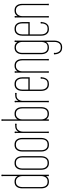

<svg xmlns="http://www.w3.org/2000/svg" viewBox="952 -1702 960 2904"><g transform="rotate(-90 1432.0 -250.0)"><path d="M35 -105V-395Q35 -424 44 -450Q53 -476 75.5 -493Q98 -510 138 -510Q195 -510 221 -463V-688Q218 -693 218 -697Q218 -710 231 -710Q244 -710 244 -697Q244 -693 241 -688V-11Q244 -8 244 -3Q244 10 231 10Q218 10 218 -3Q218 -8 221 -11V-32Q208 -13 188 -1.5Q168 10 138 10Q98 10 75.5 -7Q53 -24 44 -50.5Q35 -77 35 -105ZM221 -105V-395Q221 -418 212 -439.5Q203 -461 184.5 -475.5Q166 -490 138 -490Q106 -490 87.5 -475.5Q69 -461 62 -439.5Q55 -418 55 -395V-105Q55 -82 62 -60Q69 -38 87.5 -24Q106 -10 138 -10Q169 -10 187 -24.5Q205 -39 213 -61Q221 -83 221 -105Z M522 -105Q522 -77 512.5 -50.5Q503 -24 480.5 -7Q458 10 419 10Q380 10 357.5 -7Q335 -24 325.5 -50.5Q316 -77 316 -105V-395Q316 -424 325.5 -450Q335 -476 357.5 -493Q380 -510 419 -510Q458 -510 480.5 -493Q503 -476 512.5 -450Q522 -424 522 -395ZM336 -105Q336 -82 343.5 -60Q351 -38 369.5 -24Q388 -10 419 -10Q452 -10 470 -24Q488 -38 495 -60Q502 -82 502 -105V-395Q502 -418 495 -439.5Q488 -461 470 -475.5Q452 -490 419 -490Q388 -490 369.5 -475.5Q351 -461 343.5 -439.5Q336 -418 336 -395Z M798 -105Q798 -77 788.5 -50.5Q779 -24 756.5 -7Q734 10 695 10Q656 10 633.5 -7Q611 -24 601.5 -50.5Q592 -77 592 -105V-395Q592 -424 601.5 -450Q611 -476 633.5 -493Q656 -510 695 -510Q734 -510 756.5 -493Q779 -476 788.5 -450Q798 -424 798 -395ZM612 -105Q612 -82 619.5 -60Q627 -38 645.5 -24Q664 -10 695 -10Q728 -10 746 -24Q764 -38 771 -60Q778 -82 778 -105V-395Q778 -418 771 -439.5Q764 -461 746 -475.5Q728 -490 695 -490Q664 -490 645.5 -475.5Q627 -461 619.5 -439.5Q612 -418 612 -395Z M893 -11Q896 -8 896 -3Q896 10 883 10Q870 10 870 -3Q870 -8 873 -11V-488Q870 -493 870 -497Q870 -510 883 -510Q896 -510 896 -497Q896 -493 893 -488V-453Q907 -476 926.5 -488Q946 -500 976 -500H993Q998 -503 1002 -503Q1015 -503 1015 -490Q1015 -477 1002 -477Q998 -477 993 -480H976Q934 -480 913.5 -450Q893 -420 893 -385Z M1264 -105Q1264 -77 1255 -50.5Q1246 -24 1223.5 -7Q1201 10 1161 10Q1131 10 1111.5 -1.5Q1092 -13 1078 -32V-11Q1081 -8 1081 -3Q1081 10 1068 10Q1055 10 1055 -3Q1055 -8 1058 -11V-688Q1055 -693 1055 -697Q1055 -710 1068 -710Q1081 -710 1081 -697Q1081 -693 1078 -688V-463Q1104 -510 1161 -510Q1201 -510 1223.5 -493Q1246 -476 1255 -450Q1264 -424 1264 -395ZM1078 -105Q1078 -83 1086 -61Q1094 -39 1112 -24.5Q1130 -10 1161 -10Q1194 -10 1212 -24Q1230 -38 1237 -60Q1244 -82 1244 -105V-395Q1244 -418 1237 -439.5Q1230 -461 1212 -475.5Q1194 -490 1161 -490Q1133 -490 1114.5 -475.5Q1096 -461 1087 -439.5Q1078 -418 1078 -395Z M1358 -11Q1361 -8 1361 -3Q1361 10 1348 10Q1335 10 1335 -3Q1335 -8 1338 -11V-488Q1335 -493 1335 -497Q1335 -510 1348 -510Q1361 -510 1361 -497Q1361 -493 1358 -488V-453Q1372 -476 1391.5 -488Q1411 -500 1441 -500H1458Q1463 -503 1467 -503Q1480 -503 1480 -490Q1480 -477 1467 -477Q1463 -477 1458 -480H1441Q1399 -480 1378.5 -450Q1358 -420 1358 -385Z M1715 -281H1529V-105Q1529 -82 1536.5 -60Q1544 -38 1562.5 -24Q1581 -10 1612 -10Q1659 -10 1676.5 -36.5Q1694 -63 1695 -96Q1692 -99 1692 -104Q1692 -117 1705 -117Q1718 -117 1718 -104Q1718 -99 1715 -96Q1713 -69 1703 -45Q1693 -21 1671.5 -5.5Q1650 10 1612 10Q1573 10 1550.5 -7Q1528 -24 1518.5 -50.5Q1509 -77 1509 -105V-395Q1509 -424 1518.5 -450Q1528 -476 1550.5 -493Q1573 -510 1612 -510Q1651 -510 1673.5 -493Q1696 -476 1705.5 -450Q1715 -424 1715 -395ZM1695 -301V-395Q1695 -418 1688 -439.5Q1681 -461 1663 -475.5Q1645 -490 1612 -490Q1581 -490 1562.5 -475.5Q1544 -461 1536.5 -439.5Q1529 -418 1529 -395V-301Z M1991 -11Q1994 -8 1994 -3Q1994 10 1981 10Q1968 10 1968 -3Q1968 -8 1971 -11V-395Q1971 -418 1964 -439.5Q1957 -461 1939 -475.5Q1921 -490 1888 -490Q1860 -490 1841.5 -475.5Q1823 -461 1814 -439.5Q1805 -418 1805 -395V-11Q1808 -8 1808 -3Q1808 10 1795 10Q1782 10 1782 -3Q1782 -8 1785 -11V-488Q1782 -493 1782 -497Q1782 -510 1795 -510Q1808 -510 1808 -497Q1808 -493 1805 -488V-463Q1831 -510 1888 -510Q1928 -510 1950.5 -493Q1973 -476 1982 -450Q1991 -424 1991 -395Z M2270 95Q2270 123 2260.5 149.5Q2251 176 2228.5 193Q2206 210 2167 210Q2112 210 2088.5 177.5Q2065 145 2063 105Q2060 102 2060 96Q2060 84 2073 84Q2086 84 2086 96Q2086 102 2083 105Q2085 138 2104 164Q2123 190 2167 190Q2199 190 2217 176Q2235 162 2242.5 140Q2250 118 2250 95V-32Q2237 -13 2217.5 -1.5Q2198 10 2167 10Q2128 10 2105.5 -7Q2083 -24 2073.5 -50.5Q2064 -77 2064 -105V-395Q2064 -424 2073.5 -450Q2083 -476 2105.5 -493Q2128 -510 2167 -510Q2198 -510 2217.5 -498.5Q2237 -487 2250 -468V-489Q2247 -495 2247 -498Q2247 -511 2260 -511Q2273 -511 2273 -498Q2273 -494 2270 -489ZM2084 -105Q2084 -82 2091.5 -60Q2099 -38 2117 -24Q2135 -10 2167 -10Q2214 -10 2231.5 -37.5Q2249 -65 2250 -98V-395Q2250 -418 2241 -439.5Q2232 -461 2213.5 -475.5Q2195 -490 2167 -490Q2135 -490 2117 -475.5Q2099 -461 2091.5 -439.5Q2084 -418 2084 -395Z M2550 -281H2364V-105Q2364 -82 2371.5 -60Q2379 -38 2397.5 -24Q2416 -10 2447 -10Q2494 -10 2511.5 -36.5Q2529 -63 2530 -96Q2527 -99 2527 -104Q2527 -117 2540 -117Q2553 -117 2553 -104Q2553 -99 2550 -96Q2548 -69 2538 -45Q2528 -21 2506.5 -5.5Q2485 10 2447 10Q2408 10 2385.5 -7Q2363 -24 2353.5 -50.5Q2344 -77 2344 -105V-395Q2344 -424 2353.5 -450Q2363 -476 2385.5 -493Q2408 -510 2447 -510Q2486 -510 2508.5 -493Q2531 -476 2540.5 -450Q2550 -424 2550 -395ZM2530 -301V-395Q2530 -418 2523 -439.5Q2516 -461 2498 -475.5Q2480 -490 2447 -490Q2416 -490 2397.5 -475.5Q2379 -461 2371.5 -439.5Q2364 -418 2364 -395V-301Z M2826 -11Q2829 -8 2829 -3Q2829 10 2816 10Q2803 10 2803 -3Q2803 -8 2806 -11V-395Q2806 -418 2799 -439.5Q2792 -461 2774 -475.5Q2756 -490 2723 -490Q2695 -490 2676.5 -475.5Q2658 -461 2649 -439.5Q2640 -418 2640 -395V-11Q2643 -8 2643 -3Q2643 10 2630 10Q2617 10 2617 -3Q2617 -8 2620 -11V-488Q2617 -493 2617 -497Q2617 -510 2630 -510Q2643 -510 2643 -497Q2643 -493 2640 -488V-463Q2666 -510 2723 -510Q2763 -510 2785.5 -493Q2808 -476 2817 -450Q2826 -424 2826 -395Z"/></g></svg>

Font: Wire One
Style: Regular
Weight: 400
Designer: Alexei Vanyashin, Gayaneh Bagdasaryan
Foundry: Cyreal
Version: Version 1.102; ttfautohint (v1.8.3)